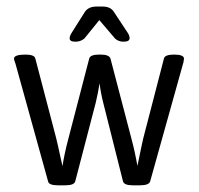

<svg xmlns="http://www.w3.org/2000/svg" viewBox="-20 -563 605 585"><path d="M209.3 -436Q192.2 -436 192.2 -446.3Q192.2 -452.6 196.6 -460.2L238.6 -526.8Q249.7 -543 273.5 -543H292.9Q317.1 -543 327 -526.8L371 -460.2Q375 -452.2 375 -447.1Q375 -436 357.1 -436H355.5Q341.3 -436 330.6 -445.5L282.6 -501.8L237 -445.5Q225.1 -436 210.9 -436ZM156.6 1.6Q128.4 1.6 126.4 -10.7L27 -369.4Q22.6 -380.5 22.6 -384.1Q22.6 -396.7 57.5 -396.7Q84.8 -396.7 87.6 -384.9L151 -142.7Q153 -134.8 156.4 -119.9Q159.7 -105 163.9 -85.8Q168.1 -66.6 170.4 -56.7Q175.6 -92.7 189.1 -143.5L251.7 -384.1Q254.5 -396.7 281.8 -396.7H286.6Q313.1 -396.7 316.7 -384.1L379.7 -143.5Q391.2 -100.7 398.7 -57.5Q414.6 -134.8 416.6 -141.9L479.6 -384.9Q482.4 -396.7 510.5 -396.7Q540.6 -396.7 540.6 -384.1Q540.6 -382.9 539 -373.4L437.6 -10.7Q434.4 1.6 406.7 1.6H384.1Q357.9 1.6 354.7 -10.7L294.5 -250.1Q287.4 -277.1 283.4 -309.2Q278.6 -279.4 271.9 -250.9L209.3 -10.7Q206.1 1.6 179.5 1.6Z"/></svg>

Font: Jaldi
Style: Regular
Weight: 400
Designer: Pablo Cosgaya and Nicolas Silva
Foundry: Omnibus-Type
Version: Version 1.001;PS 001.001;hotconv 1.0.70;makeotf.lib2.5.58329